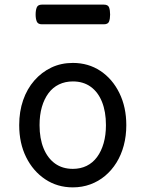

<svg xmlns="http://www.w3.org/2000/svg" viewBox="-20 -791 629 830"><path d="M295 19Q228 19 175.5 -16Q123 -51 93 -111.5Q63 -172 63 -250Q63 -309 80 -358Q97 -407 128.5 -443Q160 -479 202 -499Q244 -519 295 -519Q362 -519 414 -484.5Q466 -450 496 -389Q526 -328 526 -250Q526 -203 515 -162Q504 -121 483.5 -88Q463 -55 434.5 -31Q406 -7 370.5 6Q335 19 295 19ZM295 -61Q328 -61 354.5 -74Q381 -87 399.5 -112Q418 -137 428 -172Q438 -207 438 -250Q438 -308 421 -350.5Q404 -393 372 -416Q340 -439 295 -439Q262 -439 235 -426Q208 -413 189.5 -388Q171 -363 161 -328.5Q151 -294 151 -250Q151 -192 168.5 -149.5Q186 -107 218 -84Q250 -61 295 -61ZM161 -686Q144 -686 139 -698Q134 -710 134 -728Q134 -747 139 -759Q144 -771 161 -771H429Q447 -771 451.5 -759Q456 -747 456 -728Q456 -710 451.5 -698Q447 -686 429 -686Z"/></svg>

Font: Playwrite CL
Style: Regular
Weight: 400
Designer: Veronika Burian, José Scaglione
Foundry: TypeTogether
Version: Version 1.002